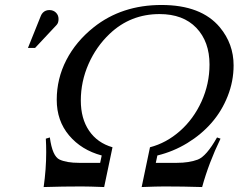

<svg xmlns="http://www.w3.org/2000/svg" viewBox="-20 -755 963 775"><path d="M156.2 0Q166.5 -72.3 166.5 -140.6Q166.5 -167.5 165 -195.3L181.2 -200.2Q191.4 -124 220.7 -110.8Q249.5 -97.7 298.8 -97.7H384.3L390.6 -127.4Q308.6 -149.4 258.8 -208.5Q209 -267.6 209 -352.1Q209 -437.5 247.8 -512.7Q286.6 -587.9 358.4 -645Q471.7 -734.9 631.8 -734.9Q792 -734.9 867.2 -645Q922.9 -578.1 922.9 -491.2Q922.9 -426.8 898.9 -366.5Q875 -306.2 833.7 -259Q792.5 -211.9 736.1 -177.5Q679.7 -143.1 615.2 -127.4L608.9 -97.7H694.3Q743.2 -97.7 778.3 -110.8Q813 -124 856 -200.2L870.1 -195.3Q822.8 -97.7 795.9 0Q718.8 -2.4 644 -2.4Q613.8 -2.4 551.8 0L585.4 -160.6Q651.4 -177.7 706.3 -226.1Q761.2 -274.4 793.5 -345.5Q825.7 -416.5 825.7 -494.6Q825.7 -586.9 772.5 -642.6Q719.2 -698.2 624 -698.2Q506.8 -698.2 422.9 -618.7Q368.2 -566.9 337.2 -496.3Q306.2 -425.8 306.2 -349.1Q306.2 -276.4 339.6 -227.3Q373 -178.2 434.1 -160.6L400.4 0Q338.4 -2.4 309.1 -2.4Q234.4 -2.4 156.2 0ZM121.6 -561.5H92.8L145 -691.4Q147.9 -698.7 153.3 -704.1Q163.6 -714.4 179.2 -714.4Q195.3 -714.4 205.8 -704.1Q216.3 -693.8 216.3 -678.2Q216.3 -662.1 208 -653.8Z"/></svg>

Font: Flanker
Style: Italic
Weight: 400
Italic angle: -12°
Designer: Flanker
Version: Version 2.027